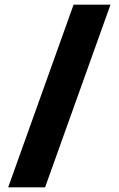

<svg xmlns="http://www.w3.org/2000/svg" viewBox="-20 -732 508 822"><path d="M453 -712 173 70H15L295 -712Z"/></svg>

Font: Elaine Sans
Style: Bold
Weight: 700
Designer: Wei Huang
Foundry: Wei Huang
Version: Version 2.001;December 24, 2019;FontCreator 12.0.0.2547 64-b